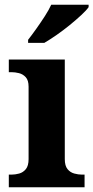

<svg xmlns="http://www.w3.org/2000/svg" viewBox="-20 -786 392 806"><path d="M17 0V-53H29Q44 -53 60.5 -57.5Q77 -62 88.5 -76Q100 -90 100 -118V-422Q100 -449 88 -462Q76 -475 59.5 -479Q43 -483 29 -483H17V-536H252V-118Q252 -90 263.5 -76Q275 -62 292 -57.5Q309 -53 323 -53H335V0ZM98 -619Q113 -638 131.5 -664Q150 -690 167.5 -717Q185 -744 195 -766H352V-756Q343 -743 321.5 -723Q300 -703 273 -681Q246 -659 218 -639.5Q190 -620 166 -606H98Z"/></svg>

Font: Noto Serif Tamil
Style: Bold
Weight: 700
Designer: Indian Type Foundry, Tom Grace, and the Monotype Design Team
Foundry: Monotype Imaging Inc.
Version: Version 2.003